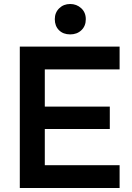

<svg xmlns="http://www.w3.org/2000/svg" viewBox="-20 -940 658 960"><path d="M79 0V-707H578V-593H204V-407H529V-295H204V-114H578V0ZM331 -768Q296 -768 275 -789Q254 -810 254 -844Q254 -877 276 -898.5Q298 -920 331 -920Q363 -920 386 -899Q409 -878 409 -844Q409 -810 387 -789Q365 -768 331 -768Z"/></svg>

Font: Onest SemiBold
Style: Regular
Weight: 600
Designer: Dmitri Voloshin, Andrey Kudryavtsev
Foundry: Dmitri Voloshin, Andrey Kudryavtsev
Version: Version 1.000;gftools[0.9.33]